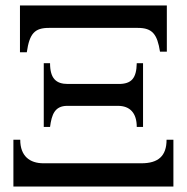

<svg xmlns="http://www.w3.org/2000/svg" viewBox="-20 -682 683 702"><path d="M590 -493V-662H53V-491H78C88 -560 107 -580 159 -580H484C537 -580 555 -557 565 -493ZM503 -218V-451H480C479 -396 461 -375 414 -375H228C185 -375 163 -395 163 -451H140V-218H163C169 -263 180 -295 226 -295H411C455 -295 480 -269 480 -218ZM614 0V-171H589C589 -112 559 -85 497 -85H139C89 -85 54 -111 54 -171H29V0Z"/></svg>

Font: STIX Math
Style: Regular
Weight: 400
Designer: MicroPress Inc., with final additions and corrections provided by Coen Hoffman, Elsevier (retired)
Version: Version 1.1.0